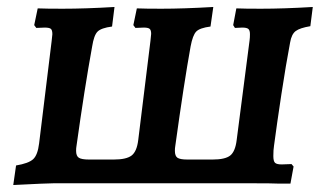

<svg xmlns="http://www.w3.org/2000/svg" viewBox="-20 -525 921 550"><path d="M26 -51Q62 -57 75 -69Q88 -81 92 -114L128 -408Q130 -424 130 -427Q130 -439 125.5 -442.5Q121 -446 108 -446L84 -445L78 -453L88 -501Q112 -500 159 -500Q225 -500 308 -505L301 -449Q270 -445 259.5 -434.5Q249 -424 244 -392Q222 -271 199 -106Q198 -101 198 -93Q198 -78 206 -73Q214 -68 235 -68H306Q342 -68 357 -79.5Q372 -91 376 -124L411 -408L413 -428Q413 -439 408.5 -442.5Q404 -446 392 -446L368 -445L362 -453L372 -501Q396 -500 442 -500Q506 -500 591 -505L583 -449Q552 -445 542 -434.5Q532 -424 526 -392Q507 -287 482 -106Q481 -101 481 -93Q481 -78 488.5 -73Q496 -68 517 -68H589Q625 -68 639.5 -79.5Q654 -91 658 -124L695 -410Q696 -417 696 -427Q696 -438 691.5 -442Q687 -446 674 -446L653 -445L648 -453L657 -501Q680 -500 727 -500Q793 -500 876 -505L869 -450Q839 -445 827 -436Q815 -427 811 -403Q799 -340 786 -254.5Q773 -169 765 -108Q763 -96 763 -78Q763 -63 768 -58.5Q773 -54 787 -54L815 -55L821 -48L812 1H780Q761 0 700 0H134Q116 0 18 5Z"/></svg>

Font: Alegreya SC
Style: Bold Italic
Weight: 700
Italic angle: -7°
Designer: Juan Pablo del Peral
Foundry: Huerta Tipografica
Version: Version 2.007; ttfautohint (v1.6)